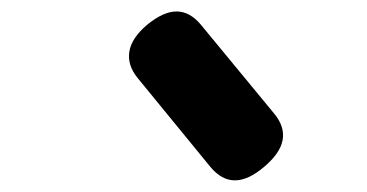

<svg xmlns="http://www.w3.org/2000/svg" viewBox="-20 -843 640 335"><path d="M220.4 -706.6Q201.8 -729.3 205.7 -753.1Q209.6 -777 237 -800Q265.1 -823 288.1 -823Q311.1 -823 330.4 -800L457.9 -645.4Q477.2 -622.4 473.2 -599.1Q469.1 -575.7 441 -552Q413.2 -528.3 389.8 -528.3Q366.5 -528.3 346.9 -552Z"/></svg>

Font: Maple Mono
Style: Italic
Weight: 400
Italic angle: -10°
Monospace: yes
Designer: subframe7536
Version: Version 7.300